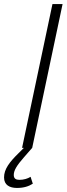

<svg xmlns="http://www.w3.org/2000/svg" viewBox="-69 -730 329 948"><path d="M40 0H49L23 26C-22 70 -49 105 -49 146C-49 184 -21 198 15 198C48 198 73 190 93 177L82 143C68 152 48 158 27 158C10 158 -1 152 -1 134C-1 111 14 87 49 47L90 0L240 -710H190Z"/></svg>

Font: Geist ExtraLight
Style: Italic
Weight: 200
Italic angle: -12°
Designer: Basement.studio, Andrés Briganti, Mateo Zaragoza
Foundry: Basement.studio, Vercel, Andrés Briganti, Guido Ferreyra, Mateo Zaragoza
Version: Version 1.500